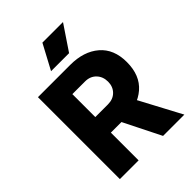

<svg xmlns="http://www.w3.org/2000/svg" viewBox="-257 -1037 1160 1160"><g transform="rotate(-45 323.0 -457.0)"><path d="M70 0V-700H346Q461 -700 530.5 -640.5Q600 -581 600 -470Q600 -357 530.5 -297Q461 -237 346 -237H143V-370H338Q382 -370 409 -397Q436 -424 436 -467Q436 -510 409 -538Q382 -566 338 -566H164L230 -626V0ZM439 0 286 -306H458L621 0ZM237 -755 322 -914H498L391 -755Z"/></g></svg>

Font: SUSE ExtraBold
Style: Regular
Weight: 800
Designer: Rene Bieder
Foundry: SUSE
Version: Version 1.000